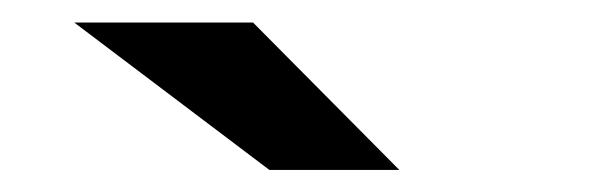

<svg xmlns="http://www.w3.org/2000/svg" viewBox="-20 -741 540 173"><path d="M46.9 -720.7H208L339.8 -587.9H222.7Z"/></svg>

Font: Dinish Expanded
Style: Bold
Weight: 700
Width: 7
Designer: Charles Nix
Foundry: Playbeing
Version: Version 2.005; ttfautohint (v1.8.3)